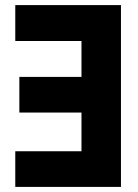

<svg xmlns="http://www.w3.org/2000/svg" viewBox="-20 -734 540 754"><path d="M455 0H40V-140H300V-292H56V-432H300V-573H40V-714H455Z"/></svg>

Font: Noto Sans Mono ExtraCondensed Black
Style: Regular
Weight: 900
Width: 2
Designer: Monotype Design Team
Foundry: Monotype Imaging Inc.
Version: Version 2.014